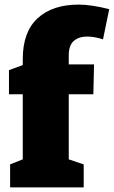

<svg xmlns="http://www.w3.org/2000/svg" viewBox="-20 -815 495 835"><path d="M279 -574V-535H389L386 -405H279V-122L344 -100V0H24V-100L79 -122V-405H19V-510L79 -532V-558Q79 -676 143.5 -735.5Q208 -795 322 -795Q378 -795 455 -775L428 -644Q390 -656 359 -656Q323 -656 301 -637Q279 -618 279 -574Z"/></svg>

Font: Bitter Pro Black
Style: Regular
Weight: 900
Designer: Sol Matas, and Bitter project Authors
Foundry: Sol Matas
Version: Version 1.010